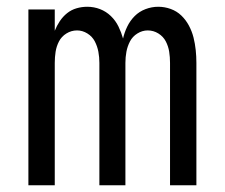

<svg xmlns="http://www.w3.org/2000/svg" viewBox="-20 -548 665 568"><path d="M64 0V-520H142V-457Q148 -472 157 -485.5Q166 -499 178.5 -509Q191 -519 206.5 -523.5Q222 -528 238 -528Q258 -528 276 -521Q294 -514 308 -500.5Q322 -487 330.5 -469.5Q339 -452 344 -434Q348 -452 356.5 -469.5Q365 -487 378.5 -500.5Q392 -514 410.5 -521Q429 -528 448 -528Q467 -528 485 -521.5Q503 -515 516.5 -502Q530 -489 539 -472Q548 -455 552.5 -437Q557 -419 559 -400Q561 -381 561 -362V0H483V-362Q483 -379 480.5 -395Q478 -411 470.5 -425.5Q463 -440 448.5 -449Q434 -458 417 -458Q401 -458 386.5 -449Q372 -440 364.5 -425.5Q357 -411 354 -395Q351 -379 351 -362V0H274V-362Q274 -379 271 -395Q268 -411 260.5 -425.5Q253 -440 238.5 -449Q224 -458 208 -458Q191 -458 176.5 -449Q162 -440 154.5 -425.5Q147 -411 144.5 -395Q142 -379 142 -362V0Z"/></svg>

Font: Zed Sans
Style: Regular
Weight: 400
Designer: Belleve Invis
Foundry: Belleve Invis
Version: Version 1.0.0; ttfautohint (v1.8.4)